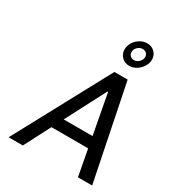

<svg xmlns="http://www.w3.org/2000/svg" viewBox="-223 -1096 1124 1228"><g transform="rotate(30 339.0 -482.0)"><path d="M508 -193H237L137 0H32L409 -700H507L649 0H544ZM493 -275 438 -569H433L280 -275ZM393 -858Q393 -885 408 -909.5Q423 -934 448 -949Q473 -964 500 -964Q534 -964 556 -942Q578 -920 578 -888Q578 -861 562.5 -836Q547 -811 522 -796Q497 -781 470 -781Q437 -781 415 -803.5Q393 -826 393 -858ZM532 -881Q532 -897 521 -907.5Q510 -918 493 -918Q472 -918 456 -902Q440 -886 440 -865Q440 -849 451 -838.5Q462 -828 478 -828Q499 -828 515.5 -844Q532 -860 532 -881Z"/></g></svg>

Font: Be Vietnam Medium
Style: Italic
Weight: 500
Italic angle: -9.444°
Designer: Gabriel Lam
Foundry: TypeRant
Version: Version 3.000